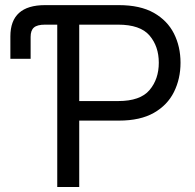

<svg xmlns="http://www.w3.org/2000/svg" viewBox="-20 -748 780 768"><path d="M21.5 -512.7V-602.5Q21.5 -727.5 160.2 -727.5H455.1Q540.5 -727.5 595 -696.8Q649.4 -666 675.8 -613.8Q702.1 -561.5 702.1 -497.1Q702.1 -433.1 676 -380.4Q649.9 -327.6 595.5 -296.6Q541 -265.6 456.1 -265.6H296.9V0H209V-649.4H160.2Q128.9 -649.4 115.7 -637.9Q102.5 -626.5 102.5 -600.6V-512.7ZM296.9 -343.8H453.1Q541 -343.8 578.1 -387.7Q615.2 -431.6 615.2 -497.1Q615.2 -562.5 578.1 -606Q541 -649.4 452.1 -649.4H296.9Z"/></svg>

Font: Inter Display
Style: Regular
Weight: 400
Designer: Rasmus Andersson
Foundry: rsms
Version: Version 4.000;git-37864ae